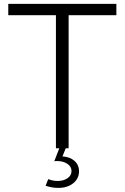

<svg xmlns="http://www.w3.org/2000/svg" viewBox="-20 -752 632 974"><path d="M328.1 0H313.5L296.9 41.5Q334.5 43.5 357.7 64Q380.9 84.5 380.9 117.2Q380.9 153.8 351.6 177.5Q322.3 201.2 275.4 201.2Q244.6 201.2 211.4 190.4L224.6 156.7Q248 166 272.5 166Q302.7 166 322.8 151.9Q342.8 137.7 342.8 115.7Q342.8 93.3 321.8 79.1Q300.8 64.9 269 64.9Q266.1 64.9 262.5 65.2Q258.8 65.4 255.4 65.9L280.8 0H263.7V-674.8H22V-732.4H570.3V-674.8H328.1Z"/></svg>

Font: Kumbh Sans Light
Style: Regular
Weight: 300
Version: Version 1.004